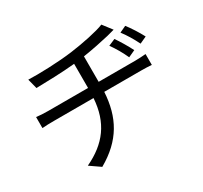

<svg xmlns="http://www.w3.org/2000/svg" viewBox="-162 -978 1325 1254"><g transform="rotate(-30 500.0 -351.0)"><path d="M531 -440V-632C603 -643 680 -659 730 -671L786 -686L733 -755C684 -734 566 -710 476 -698C367 -683 215 -679 140 -682L159 -608C236 -610 350 -612 451 -622V-440H150C119 -440 84 -442 62 -445V-362C86 -364 119 -365 151 -365H449C437 -186 353 -75 196 -1L274 53C447 -46 519 -179 530 -365H809C834 -365 865 -364 887 -362V-444C866 -442 829 -440 808 -440ZM836 -503C814 -547 783 -598 760 -631L709 -609C739 -567 762 -527 784 -479ZM815 -647C846 -606 869 -567 893 -519L945 -543C922 -587 889 -638 864 -670Z"/></g></svg>

Font: Noto Sans Mono CJK SC Regular
Style: Regular
Weight: 400
Designer: Ryoko NISHIZUKA (kana & ideographs); Paul D. Hunt (Latin, Greek & Cyrillic); Wenlong ZHANG (bopomofo); Sandoll Communica
Foundry: Adobe Systems Incorporated
Version: Version 1.005;PS 1.005;hotconv 1.0.96;makeotf.lib2.5.65012